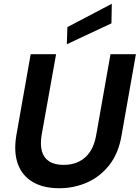

<svg xmlns="http://www.w3.org/2000/svg" viewBox="-20 -988 742 1020"><path d="M295 12Q210 12 153.5 -21.5Q97 -55 74.5 -118Q52 -181 67 -270L143 -700H278L201 -270Q193 -220 202.5 -185Q212 -150 241 -131Q270 -112 318 -112Q364 -112 399.5 -129.5Q435 -147 458.5 -182Q482 -217 491 -270L567 -700H702L626 -270Q610 -174 561 -111.5Q512 -49 442.5 -18.5Q373 12 295 12ZM335 -753 338 -844 574 -968 572 -864Z"/></svg>

Font: DM Sans 17pt
Style: Bold Italic
Weight: 700
Italic angle: -10°
Version: Version 4.004;gftools[0.9.30]